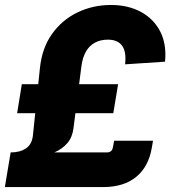

<svg xmlns="http://www.w3.org/2000/svg" viewBox="-29 -759 691 779"><path d="M10.3 -114.7 14.2 -140.6Q52.7 -140.6 76.7 -157.2Q100.6 -173.8 104.5 -209L132.8 -481Q141.1 -564 182.1 -621.3Q223.1 -678.7 285.6 -708.7Q348.1 -738.8 421.4 -738.8Q490.7 -738.8 542.7 -710.7Q594.7 -682.6 621.1 -631.1Q647.5 -579.6 640.6 -508.8L478.5 -498Q484.4 -549.8 466.1 -574Q447.8 -598.1 408.7 -598.1Q379.4 -598.1 356.9 -586.4Q334.5 -574.7 320.3 -550.8Q306.2 -526.9 301.3 -490.2L269 -237.8Q264.2 -201.2 243.9 -178Q223.6 -154.8 194.1 -141.8Q164.6 -128.9 131.3 -123Q98.1 -117.2 66.4 -116Q34.7 -114.7 10.3 -114.7ZM-9.3 0 14.2 -140.6H404.8Q415 -140.6 421.4 -146Q427.7 -151.4 429.2 -162.1L434.1 -188H591.8L586.9 -159.2Q573.7 -82 523.2 -41Q472.7 0 389.6 0ZM40.5 -299.8 59.6 -417.5H450.2L430.7 -299.8Z"/></svg>

Font: Inter 24pt ExtraBold
Style: Italic
Weight: 800
Italic angle: -9.3988°
Designer: Rasmus Andersson
Foundry: rsms
Version: Version 4.001;git-66647c0bb